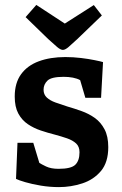

<svg xmlns="http://www.w3.org/2000/svg" viewBox="-20 -739 490 773"><path d="M217.4 14.3Q180.6 14.3 144.8 8.4Q108.9 2.4 82 -5.5Q55.1 -13.4 44.5 -18.8L50.4 -164H114L138.3 -83.4Q146 -78.1 165.7 -68.7Q185.4 -59.3 215.7 -59.3Q266.6 -59.3 283.3 -75.9Q300.1 -92.4 300.1 -126.1Q300.1 -148.7 286.4 -161.5Q272.6 -174.2 249.6 -182.2Q226.5 -190.1 199.6 -197.3Q171.9 -204.3 143.9 -213.7Q115.9 -223.1 92.2 -239Q68.4 -255 53.8 -281.8Q39.3 -308.5 39.3 -350.3Q39.3 -404.9 64.8 -440.1Q90.4 -475.4 136.4 -492.3Q182.4 -509.3 243 -509.3Q275 -509.3 306.3 -505.5Q337.5 -501.7 361.7 -496.7Q385.8 -491.8 394.8 -489L386.9 -345.3H323.6L302.7 -416.3Q290.8 -423 273.4 -426.4Q255.9 -429.7 236.4 -429.7Q187 -429.7 171.2 -414.5Q155.4 -399.3 155.4 -377.7Q155.4 -358.4 168.5 -346.3Q181.5 -334.2 203.3 -326.4Q225.2 -318.5 251 -310.3Q278.8 -302.3 308 -291.9Q337.2 -281.5 361.4 -264.4Q385.6 -247.2 400.7 -218.7Q415.9 -190.3 415.9 -146.8Q415.9 -85.6 386.5 -50.6Q357 -15.5 311.2 -0.6Q265.4 14.3 217.4 14.3ZM233.1 -538.1Q224 -538.1 210.1 -549.7Q196.2 -561.3 173.9 -581.9L83.1 -670.1L126.2 -719.2L240.9 -644.1L357.7 -718.6L390.1 -676.8L291.5 -581.9Q269.7 -561.4 256 -549.8Q242.4 -538.1 233.1 -538.1Z"/></svg>

Font: Faustina Light
Style: Regular
Weight: 300
Designer: Alfonso Garcia
Foundry: http://www.omnibus-type.com
Version: Version 1.200